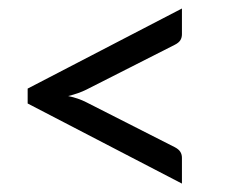

<svg xmlns="http://www.w3.org/2000/svg" viewBox="-20 -544 538 454"><path d="M45.4 -334.5 410.2 -523.9V-462.9Q410.2 -455.1 406.5 -449Q402.8 -442.9 393.1 -438L184.1 -332Q165.5 -322.8 141.1 -316.9Q165 -312 184.1 -302.2L393.6 -195.8Q402.8 -190.9 406.5 -184.8Q410.2 -178.7 410.2 -170.9V-109.9L45.4 -299.3Z"/></svg>

Font: Carlito
Style: Regular
Weight: 400
Designer: Lukasz Dziedzic
Foundry: tyPoland Lukasz Dziedzic
Version: Version 1.103; Beta1; all basic design good, some composites